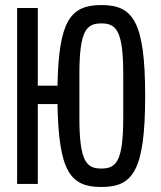

<svg xmlns="http://www.w3.org/2000/svg" viewBox="-20 -730 640 762"><path d="M382.1 12.1C506 12.1 556.1 -49 556.1 -349.1C556.1 -649.1 506 -709.9 382.1 -709.9C258.9 -709.9 213.1 -647 208.1 -389.9H130V-698.2H47.9V0H130V-317.1H208.1C213.1 -50.1 258.2 12.1 382.1 12.1ZM295.1 -262.1V-436.1C295.1 -609 323.2 -637.1 382.1 -637.1C441.1 -637.1 469.1 -609 469.1 -436.1V-262.1C469.1 -89.1 441.1 -61.1 382.1 -61.1C323.2 -61.1 295.1 -89.1 295.1 -262.1Z"/></svg>

Font: Margiela Mono
Style: Regular
Weight: 400
Designer: Mike Abbink, Paul van der Laan, Pieter van Rosmalen
Foundry: Bold Monday
Version: Version 2.003 2021